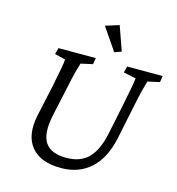

<svg xmlns="http://www.w3.org/2000/svg" viewBox="-113 -864 896 970"><g transform="rotate(15 335.0 -379.0)"><path d="M125 -573.2H320.3L314.5 -540L252.9 -526.4Q249 -514.6 239.7 -481Q230.5 -447.3 216.8 -380.9L185.5 -236.3Q165 -139.6 194.8 -93.8Q224.6 -47.9 305.7 -47.9Q379.9 -47.9 421.4 -90.3Q462.9 -132.8 481.4 -220.7L514.6 -380.9Q528.3 -449.2 534.2 -481.4Q540 -513.7 541 -526.4L475.6 -540L484.4 -573.2H669.9L665 -540L602.5 -526.4Q598.6 -514.6 589.8 -481Q581.1 -447.3 567.4 -380.9L533.2 -215.8Q510.7 -104.5 448.7 -47.9Q386.7 8.8 293.9 8.8Q185.5 8.8 137.2 -50.3Q88.9 -109.4 110.4 -214.8L146.5 -380.9Q160.2 -449.2 166 -481.4Q171.9 -513.7 171.9 -526.4L116.2 -540ZM402.3 -626 322.3 -743.2 393.6 -765.6 438.5 -638.7Z"/></g></svg>

Font: Crimson Pro ExtraLight Light
Style: Italic
Weight: 300
Italic angle: -12°
Version: Version 1.002